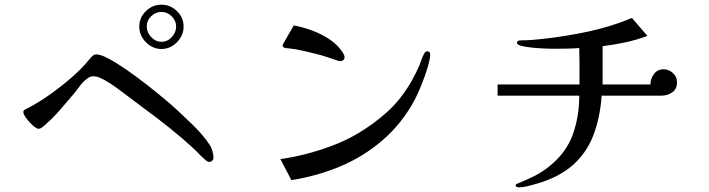

<svg xmlns="http://www.w3.org/2000/svg" viewBox="-20 -780 3040 823"><path d="M735 -666Q735 -691 716 -710Q697 -729 672 -729Q647 -729 628 -710.5Q609 -692 609 -666Q609 -641 628 -621Q647 -601 672 -601Q698 -601 716.5 -621Q735 -641 735 -666ZM895 -104Q895 -97 890 -91.5Q885 -86 877 -86Q869 -86 857.5 -97Q846 -108 840 -113Q821 -133 801.5 -151Q782 -169 762 -186Q708 -232 651.5 -275Q595 -318 538 -360Q511 -380 484 -400.5Q457 -421 428 -437Q417 -443 405 -448Q393 -453 380 -453Q371 -453 364 -449.5Q357 -446 351 -441Q335 -429 323 -412.5Q311 -396 299 -381Q268 -344 236.5 -308Q205 -272 168 -240Q163 -236 157.5 -232Q152 -228 145 -228Q137 -228 121 -242Q105 -256 92.5 -273.5Q80 -291 80 -299Q80 -307 88 -311Q96 -315 102 -318Q143 -339 192 -373.5Q241 -408 286 -447Q331 -486 360 -522Q364 -526 367 -530Q370 -534 374 -538Q383 -547 393 -547Q412 -547 447 -528Q482 -509 524.5 -479.5Q567 -450 608.5 -417.5Q650 -385 683.5 -357Q717 -329 733 -314Q772 -278 810.5 -240.5Q849 -203 879 -159Q886 -148 890.5 -132.5Q895 -117 895 -104ZM767 -666Q767 -628 738.5 -599Q710 -570 672 -570Q634 -570 605.5 -599Q577 -628 577 -666Q577 -705 605.5 -732.5Q634 -760 672 -760Q710 -760 738.5 -732.5Q767 -705 767 -666Z M1824 -546Q1824 -530 1816.5 -503Q1809 -476 1798 -446Q1787 -416 1775.5 -390Q1764 -364 1756 -349Q1702 -250 1620.5 -179.5Q1539 -109 1439 -67Q1339 -25 1229 -8L1182 -98Q1233 -105 1290 -119.5Q1347 -134 1402.5 -155Q1458 -176 1502 -201Q1579 -245 1640 -300.5Q1701 -356 1745 -434Q1754 -450 1762 -466Q1770 -482 1777 -498Q1782 -512 1787 -525Q1792 -538 1798 -550Q1803 -560 1812 -560Q1824 -560 1824 -546ZM1457 -534Q1457 -527 1451.5 -522.5Q1446 -518 1439 -518Q1434 -518 1428 -520Q1418 -523 1408.5 -526.5Q1399 -530 1389 -533Q1370 -540 1339 -548Q1308 -556 1281 -562Q1254 -568 1246 -569Q1233 -571 1222.5 -572Q1212 -573 1204 -574Q1191 -577 1191 -585Q1191 -587 1197.5 -598.5Q1204 -610 1213 -625.5Q1222 -641 1229.5 -654Q1237 -667 1239 -671Q1278 -664 1318.5 -649Q1359 -634 1394.5 -610Q1430 -586 1451 -552Q1453 -548 1455 -543.5Q1457 -539 1457 -534Z M2882 -427Q2882 -399 2862 -384.5Q2842 -370 2816 -370H2559Q2552 -274 2523 -199Q2494 -124 2435 -72Q2376 -20 2279 8Q2261 13 2241.5 18Q2222 23 2203 23Q2200 23 2195 21Q2190 19 2190 15Q2190 11 2194.5 8.5Q2199 6 2203 5Q2238 -9 2272.5 -26.5Q2307 -44 2337 -69Q2408 -127 2435.5 -204Q2463 -281 2463 -370H2113V-418H2464V-438Q2464 -472 2464 -506Q2464 -540 2463 -574Q2434 -572 2405 -571.5Q2376 -571 2347 -571Q2339 -571 2315 -572Q2291 -573 2263.5 -575.5Q2236 -578 2216 -583Q2196 -588 2196 -596Q2196 -602 2200.5 -604.5Q2205 -607 2210 -607Q2236 -607 2262 -609Q2288 -611 2314 -614Q2410 -625 2505 -645.5Q2600 -666 2689 -703L2755 -626Q2709 -609 2660.5 -598.5Q2612 -588 2563 -582V-418H2768Q2768 -442 2783 -462.5Q2798 -483 2824 -483Q2847 -483 2864.5 -467Q2882 -451 2882 -427Z"/></svg>

Font: Kaisei Opti
Style: Regular
Weight: 400
Designer: Font-Kai, 金井和夫
Foundry: KAZUO KANAI
Version: Version 5.003